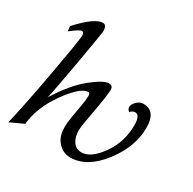

<svg xmlns="http://www.w3.org/2000/svg" viewBox="-171 -947 1138 1135"><g transform="rotate(30 397.5 -379.5)"><path d="M25.4 14.6Q55.2 -107.9 100.6 -356.9Q146 -606 147.5 -645Q147.5 -670.9 133.3 -670.9Q117.2 -670.9 61 -626.5L57.1 -660.2Q161.6 -774.4 216.8 -774.4Q242.7 -774.4 242.7 -731.4Q241.7 -711.9 205.3 -504.6Q168.9 -297.4 153.3 -229.5Q231 -354.5 310.5 -418.5Q390.1 -482.4 426.3 -482.4Q454.1 -482.4 454.1 -452.6Q452.6 -410.2 432.6 -302.2L414.6 -199.2Q409.7 -173.3 409.7 -151.4Q409.7 -106.4 430.2 -76.7Q450.7 -46.9 488.3 -46.9Q551.8 -47.4 615.7 -137.9Q679.7 -228.5 679.7 -341.3Q679.7 -409.7 648.4 -411.6Q625.5 -411.6 615.2 -394.5Q599.1 -403.3 599.1 -421.9Q599.1 -440.4 619.1 -460Q639.2 -479.5 663.6 -479.5Q749 -479 749 -365.7Q749 -234.9 654.8 -112.3Q560.5 10.3 446.8 12.7Q389.2 12.7 352.1 -38.1Q327.6 -70.8 327.6 -129.9Q327.6 -154.8 334.5 -199.2L351.6 -295.9Q357.4 -330.6 357.9 -356.4Q357.9 -377 345.2 -377Q295.4 -377 211.9 -261.7Q128.4 -146.5 116.7 -27.3Z"/></g></svg>

Font: Kelvinch
Style: Italic
Weight: 400
Italic angle: -10°
Designer: Paul James Miller
Foundry: High-Logic / Made with FontCreator
Version: Version 3.40;July 22, 2017;FontCreator 11.0.0.2388 64-bit